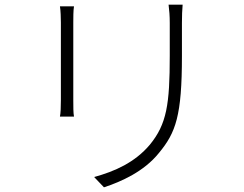

<svg xmlns="http://www.w3.org/2000/svg" viewBox="-20 -768 1040 820"><path d="M700 -748C703 -725 705 -699 705 -670V-530C705 -322 692 -238 620 -150C556 -74 470 -36 382 -12L424 32C497 8 595 -35 659 -115C731 -202 757 -274 757 -529V-670C757 -700 758 -726 760 -748ZM236 -741C239 -724 240 -689 240 -672V-340C240 -312 239 -285 236 -270H296C293 -285 293 -313 293 -340V-672C293 -691 293 -724 296 -741Z"/></svg>

Font: Spoqa Han Sans Neo Light
Style: Regular
Weight: 300
Designer: [Spoqa Han Sans Neo] Dong-huui Kim  Younghwa Kang  Yujin Lee  [Noto Sans] Ryoko NISHIZUKA  (kana & ideographs); Paul D. 
Foundry: Spoqa (http://www.spoqa-han-sans.com)
Version: Version 1.000